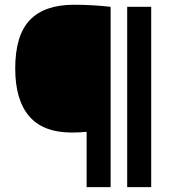

<svg xmlns="http://www.w3.org/2000/svg" viewBox="-20 -768 720 788"><path d="M335.5 0V-227Q321 -225.5 306.5 -224.8Q292 -224 275.5 -224Q157 -224 99.8 -291Q42.5 -358 42.5 -487Q42.5 -623 102.5 -685.8Q162.5 -748.5 283.5 -748.5Q323 -748.5 361.5 -746.2Q400 -744 434 -740V0ZM502 0V-740H600.5V0Z"/></svg>

Font: Encode Sans SemiExpanded SemiBold
Style: Regular
Weight: 600
Width: 6
Designer: Multiple Designers
Foundry: Impallari Type
Version: Version 3.002